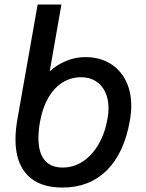

<svg xmlns="http://www.w3.org/2000/svg" viewBox="-20 -810 640 844"><path d="M48 -197.5Q48 -236.5 56.5 -286L145.5 -790H250L198.5 -496.5Q230.5 -525.5 270.8 -542.2Q311 -559 355 -559Q415.5 -559 461.2 -532.5Q507 -506 532 -457.5Q557 -409 557 -344.5Q557 -314.5 551 -280.5Q526 -137 449.5 -61.2Q373 14.5 254.5 14.5Q153.5 14.5 100.8 -40Q48 -94.5 48 -197.5ZM453 -290Q457 -310.5 457 -334Q457 -375.5 442 -406.5Q427 -437.5 399.8 -454Q372.5 -470.5 337 -470.5Q292.5 -470.5 255.2 -447.5Q218 -424.5 192.5 -380.5Q167 -336.5 156 -275.5Q149 -237.5 149 -202.5Q149 -139 176 -106.2Q203 -73.5 256 -73.5Q303 -73.5 343.5 -99.8Q384 -126 412.8 -175Q441.5 -224 453 -290Z"/></svg>

Font: JuliaMono MediumItalic
Style: Regular
Weight: 500
Italic angle: -9°
Monospace: yes
Designer: cormullion
Foundry: corm
Version: Version 0.049; ttfautohint (v1.8.4)